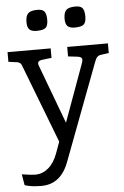

<svg xmlns="http://www.w3.org/2000/svg" viewBox="-76 -735 663 1029"><g transform="rotate(-5 256.0 -221.0)"><path d="M448 -384 254 130Q211 250 105 250Q49 250 15 238L5 179Q56 187 77 187Q116 187 147.5 160.5Q179 134 197 85L220 22L64 -384Q63 -386 61 -391Q59 -396 58.5 -398Q58 -400 56.5 -403.5Q55 -407 54 -408.5Q53 -410 51 -412.5Q49 -415 47 -416Q45 -417 42.5 -418.5Q40 -420 37 -421Q34 -422 30 -422L-14 -428V-480H218V-429L167 -423Q144 -420 144 -406Q144 -399 150 -384L265 -76L377 -384Q382 -399 382 -405Q382 -420 358 -423L307 -429V-480H526V-428L482 -422Q472 -421 465 -414.5Q458 -408 455.5 -402Q453 -396 448 -384ZM213 -634Q213 -602 199.5 -591Q186 -580 151 -580Q124 -580 112.5 -592Q101 -604 101 -631Q101 -664 114.5 -678Q128 -692 165 -692Q193 -692 203 -678.5Q213 -665 213 -634ZM418 -634Q418 -602 404.5 -591Q391 -580 356 -580Q329 -580 317.5 -592Q306 -604 306 -631Q306 -664 319.5 -678Q333 -692 370 -692Q398 -692 408 -678.5Q418 -665 418 -634Z"/></g></svg>

Font: Enriqueta
Style: Regular
Weight: 400
Designer: Viviana Monsalve, Gustavo Ibarra
Foundry: Viviana Monsalve, Gustavo Ibarra
Version: Version 1.002